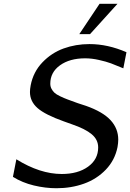

<svg xmlns="http://www.w3.org/2000/svg" viewBox="-20 -976 688 1014"><path d="M600.6 -956.1 455.6 -795.9H398.9L505.9 -956.1ZM429.7 -668Q348.1 -668 296.9 -631.1Q245.6 -594.2 245.6 -534.2Q245.6 -519 252 -507.1Q258.3 -495.1 267.6 -486.3Q276.9 -477.5 297.9 -467.5Q318.8 -457.5 337.2 -450.7Q355.5 -443.8 390.6 -431.2L434.1 -417Q522.9 -385.7 563.7 -341.6Q604.5 -297.4 604.5 -238.8Q604.5 -221.2 600.6 -199.2Q586.9 -130.4 539.1 -80.3Q491.2 -30.3 423.8 -6.1Q356.4 18.1 278.3 18.1Q219.2 18.1 158.4 3.4Q97.7 -11.2 48.3 -42L66.4 -134.8Q191.4 -57.1 306.2 -57.1Q391.6 -57.1 445.1 -95.7Q498.5 -134.3 498.5 -197.3Q498.5 -238.3 464.6 -266.8Q430.7 -295.4 359.4 -319.8L316.9 -335Q218.3 -370.1 178.2 -405.3Q138.2 -440.4 138.2 -490.2Q138.2 -505.4 142.1 -525.9Q155.8 -596.2 203.9 -646.5Q252 -696.8 315.9 -720Q379.9 -743.2 452.6 -743.2Q549.3 -743.2 647.9 -700.2L631.3 -615.2Q591.8 -631.8 566.2 -641.4Q540.5 -650.9 502.4 -659.4Q464.4 -668 429.7 -668Z"/></svg>

Font: Aurulent Sans
Style: Italic
Weight: 400
Italic angle: -11°
Version: Version 2007.05.04